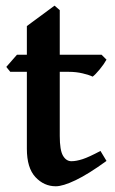

<svg xmlns="http://www.w3.org/2000/svg" viewBox="-20 -649 410 684"><path d="M359.4 -75.7Q294.9 -28.8 249.5 -7.1Q204.1 14.6 178.7 14.6Q136.7 14.6 106.2 -18.1Q75.7 -50.8 75.7 -119.1V-393.1H16.6L2.4 -410.6L40.5 -454.1H75.7V-556.2L174.3 -628.9L192.9 -612.8V-454.1H341.8L359.4 -436.5Q350.1 -419.9 335 -401.6Q319.8 -383.3 310.1 -376Q298.3 -381.8 274.9 -387.5Q251.5 -393.1 225.6 -393.1H192.9V-164.6Q192.9 -114.3 204.3 -94.5Q215.8 -74.7 234.4 -74.7Q251.5 -74.7 274.2 -82Q296.9 -89.4 337.9 -111.3Z"/></svg>

Font: Gentium Plus
Style: Bold
Weight: 700
Designer: Victor Gaultney, Annie Olsen, Iska Routamaa, Becca Hirsbrunner
Foundry: SIL International
Version: Version 6.101